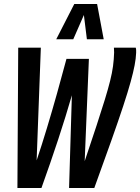

<svg xmlns="http://www.w3.org/2000/svg" viewBox="-20 -938 700 959"><path d="M451 1H325L339 -462Q309 -358 271 -242.5Q233 -127 187 1H67L71 -700H184L163 -137Q188 -211 214 -297Q240 -383 265 -472Q290 -561 312 -644H424L403 -133Q438 -237 462.5 -311.5Q487 -386 503.5 -440Q520 -494 530 -534Q540 -574 544.5 -607.5Q549 -641 550 -676Q550 -682 549.5 -688Q549 -694 549 -700H658Q660 -693 660 -687Q660 -681 660 -674Q659 -647 652.5 -612.5Q646 -578 632.5 -529Q619 -480 595.5 -408.5Q572 -337 536.5 -237Q501 -137 451 1ZM261 -742 351 -918H465L498 -742H414L399 -863L346 -742Z"/></svg>

Font: Georama Condensed SemiBold
Style: Italic
Weight: 600
Width: 3
Italic angle: -9°
Designer: Jean-Baptiste Levee
Foundry: Production Type
Version: Version 1.000